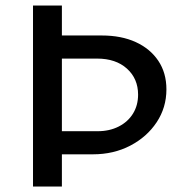

<svg xmlns="http://www.w3.org/2000/svg" viewBox="-20 -678 661 698"><path d="M100 0V-658H205V-549H350Q421 -549 473.5 -525Q526 -501 555.5 -457Q585 -413 585 -353Q585 -287 549.5 -233.5Q514 -180 453.5 -148.5Q393 -117 318 -117H167V-201H335Q378 -201 411.5 -218Q445 -235 463.5 -265Q482 -295 482 -334Q482 -392 441.5 -428.5Q401 -465 333 -465H205V0Z"/></svg>

Font: Ysabeau SC SemiBold
Style: Regular
Weight: 600
Designer: Christian Thalmann (Catharsis Fonts)
Version: Version 2.001;gftools[0.9.30]; featfreeze: smcp